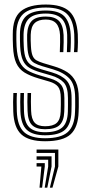

<svg xmlns="http://www.w3.org/2000/svg" viewBox="-20 -628 410 864"><path d="M182.8 7.6Q109.6 7.6 76 -23.2Q42.3 -54.1 39.7 -126.3Q38.9 -147.8 38.9 -168.6Q38.9 -189.4 40.1 -209.5H56.1Q54.9 -190.8 55 -169.2Q55 -147.6 55.7 -126.9Q58.2 -61 88.3 -33.4Q118.4 -5.9 182.8 -5.9Q254.3 -5.9 285.1 -33.8Q315.8 -61.7 317.6 -124.3Q318.2 -138.4 318.3 -146.9Q318.4 -155.5 318.3 -164.1Q318.2 -172.7 318.2 -186.6Q318.2 -247.1 292.7 -274.3Q267.2 -301.6 218 -316.1L171.2 -329.9Q149.1 -336.4 134.5 -344.6Q119.8 -352.8 112.2 -369.8Q104.6 -386.9 103.1 -419.6Q102.5 -436.5 102.1 -446.6Q101.7 -456.7 102.1 -471.7Q103.6 -512.9 122.4 -533.2Q141.2 -553.5 186.2 -553.5Q225.3 -553.5 244.7 -534.5Q264 -515.4 266.2 -470.5Q266.6 -461 266.5 -438.5Q266.4 -416.1 265 -393.5H249.2Q250.4 -415.4 250.5 -438.4Q250.6 -461.3 250.2 -469.9Q248.1 -506.4 232.5 -523.2Q217 -540.1 186.2 -540.1Q152.6 -540.1 136 -524.1Q119.3 -508.2 118.2 -471.5Q117.8 -455.9 118.1 -445.4Q118.4 -435 119.2 -419.8Q120.7 -391.7 126.6 -377.4Q132.4 -363.1 144.4 -356.4Q156.4 -349.6 175.7 -343.7L221.9 -329.9Q257.7 -319.4 282.8 -303.2Q307.9 -287 321.1 -259.4Q334.4 -231.8 334.4 -186.6Q334.4 -172.4 334.5 -163.8Q334.6 -155.1 334.5 -146.6Q334.4 -138.1 333.8 -124.1Q331.8 -55.8 298.2 -24.1Q264.5 7.6 182.8 7.6ZM182.8 -19.3Q126.7 -19.3 100.4 -44Q74.1 -68.6 71.8 -127.6Q71.1 -147.7 71 -169.1Q71 -190.6 71.9 -209.5H87.9Q87 -190.6 87.1 -169.7Q87.2 -148.7 87.9 -128.2Q89.7 -75.8 112.5 -54.4Q135.4 -33 182.8 -33Q235.4 -33 259.6 -54Q283.8 -74.9 285.4 -125.1Q286 -142.2 285.9 -155.6Q285.8 -169.1 285.8 -186.6Q285.8 -236.6 266.3 -257.2Q246.7 -277.8 210 -288.5L162.4 -302.3Q133.3 -310.8 113.6 -322.1Q93.9 -333.3 83.4 -355.6Q72.9 -377.8 70.7 -419.2Q70 -434.5 69.8 -447.4Q69.6 -460.2 69.7 -472.1Q69.6 -530.3 97.7 -555.5Q125.8 -580.7 186.2 -580.7Q244.4 -580.7 269.7 -554.4Q295 -528 298.1 -472.9Q299 -459.8 298.7 -436.3Q298.4 -412.7 296.8 -393.5H281Q282.2 -412.5 282.4 -437.5Q282.7 -462.4 282.3 -470.9Q279.8 -522.7 256.7 -544.9Q233.6 -567 186.2 -567Q133.6 -567 110.4 -544.5Q87.2 -522 86 -472.7Q85.6 -455.7 86 -445.2Q86.3 -434.6 87 -419.5Q88.5 -382.4 97.4 -362.7Q106.2 -343.1 123.4 -333.4Q140.6 -323.8 166.7 -316L213.9 -302.2Q258.2 -289.2 280.2 -265.1Q302.1 -241 302.1 -186.6Q302.1 -172 302.2 -157.9Q302.3 -143.8 301.5 -124.7Q299.7 -68.9 272.7 -44.1Q245.7 -19.3 182.8 -19.3ZM182.8 -46.5Q143.5 -46.5 124.5 -64.9Q105.4 -83.4 104 -128.8Q103.3 -150.3 103.1 -169.7Q103 -189.1 104 -209.5H119.8Q118.9 -189.1 119.1 -170.7Q119.3 -152.4 120 -129.2Q121.3 -92 136 -76Q150.7 -59.9 182.8 -59.9Q218.6 -59.9 235.1 -74.8Q251.6 -89.7 253 -125.4Q254 -146.4 253.8 -156.9Q253.6 -167.4 253.6 -186.6Q253.5 -222.9 241.1 -238Q228.8 -253.1 201.9 -261L153.3 -275.2Q115.1 -286.5 90.4 -301.6Q65.6 -316.8 53.1 -344.1Q40.6 -371.4 38.5 -419Q37.6 -438.2 37.5 -449.2Q37.4 -460.2 37.5 -473.7Q37.1 -547.2 73.7 -577.4Q110.3 -607.6 186.2 -607.6Q259.3 -607.6 292.5 -576.6Q325.6 -545.5 330.1 -474.2Q330.9 -462.4 330.7 -438.2Q330.4 -414 328.6 -393.5H312.8Q314.6 -414.9 314.7 -438.6Q314.8 -462.3 314.1 -473.6Q310.5 -537.2 281 -565.7Q251.5 -594.1 186.2 -594.1Q115.8 -594.1 84.6 -565.3Q53.4 -536.4 53.6 -472.3Q53.5 -460.6 53.6 -448.6Q53.6 -436.6 54.6 -419.2Q57.2 -374.1 68.9 -349.4Q80.7 -324.8 102.7 -311.8Q124.8 -298.9 157.9 -289.1L206 -274.9Q239.2 -265.1 254.4 -246.8Q269.7 -228.5 269.7 -186.6Q269.7 -172.7 269.8 -164.2Q269.9 -155.7 269.8 -147.2Q269.7 -138.8 269.1 -124.7Q267.7 -84.3 248.4 -65.4Q229.1 -46.5 182.8 -46.5ZM204.4 216.6 227.3 121.3V60.3H144.6V45H242.6V121.3L216.1 216.6ZM157.8 216.6 166.2 121.3H144.6V106.1H181.5V121.3L169.5 216.6ZM181.1 216.6 196.8 121.3V90.8H144.6V75.5H212V121.3L192.8 216.6Z"/></svg>

Font: Big Shoulders Inline Text SC Thin
Style: Regular
Weight: 100
Designer: Patric King
Foundry: XO Type Co
Version: Version 2.002